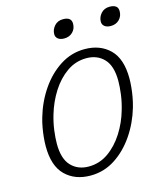

<svg xmlns="http://www.w3.org/2000/svg" viewBox="-127 -955 904 1063"><g transform="rotate(-15 325.0 -423.0)"><path d="M407 -670Q496 -670 551 -616Q606 -562 606 -449Q606 -427 603.5 -400Q601 -373 596 -345Q591 -317 583 -289Q559 -206 512 -137Q465 -68 401 -26.5Q337 15 260 15Q171 15 116 -39Q61 -93 61 -206Q61 -229 63.5 -255.5Q66 -282 71 -310.5Q76 -339 84 -366Q108 -449 155 -518Q202 -587 266.5 -628.5Q331 -670 407 -670ZM263 -36Q325 -36 375.5 -71.5Q426 -107 463 -165Q500 -223 519 -290Q532 -334 537.5 -376.5Q543 -419 543 -452Q543 -538 504.5 -578.5Q466 -619 404 -619Q342 -619 291.5 -583.5Q241 -548 204.5 -490.5Q168 -433 148 -365Q135 -321 129.5 -278.5Q124 -236 124 -203Q124 -117 162.5 -76.5Q201 -36 263 -36ZM315 -756Q293 -756 280 -766Q267 -776 267 -793Q267 -819 285.5 -840Q304 -861 335 -861Q383 -861 383 -823Q383 -794 364 -775Q345 -756 315 -756ZM582 -756Q560 -756 547 -766Q534 -776 534 -793Q534 -819 552.5 -840Q571 -861 602 -861Q625 -861 637.5 -852Q650 -843 650 -823Q650 -794 631 -775Q612 -756 582 -756Z"/></g></svg>

Font: Intel One Mono Light
Style: Italic
Weight: 300
Italic angle: -16°
Monospace: yes
Designer: Fred Shallcrass
Foundry: Frere-Jones Type LLC
Version: Version 1.004